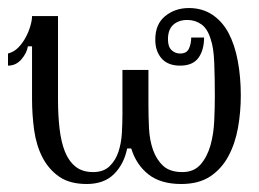

<svg xmlns="http://www.w3.org/2000/svg" viewBox="-20 -440 647 480"><path d="M448.2 -390.1Q426.8 -390.1 413.3 -378.2Q399.9 -366.2 399.9 -341.8Q399.9 -323.2 408.9 -314.7Q418 -306.2 430.2 -306.2Q446.8 -306.2 452.4 -318.6Q458 -331.1 458 -346.2H490.2Q490.2 -314.9 476.1 -295.4Q461.9 -275.9 430.2 -275.9Q399.9 -275.9 384 -293.9Q368.2 -312 368.2 -340.8Q368.2 -379.9 393.1 -399.9Q418 -419.9 452.1 -419.9Q485.8 -419.9 511 -403.1Q536.1 -386.2 551.5 -357.2Q566.9 -328.1 574.5 -287.6Q582 -247.1 582 -201.2Q582 -160.2 575 -120.6Q567.9 -81.1 551 -49.6Q534.2 -18.1 505.6 1Q477.1 20 433.1 20Q381.8 20 351.3 -3.9Q320.8 -27.8 308.1 -68.8H297.9Q290 -29.8 265.1 -4.9Q240.2 20 196.8 20Q154.8 20 128.4 2Q102.1 -16.1 86.4 -46.1Q70.8 -76.2 65.4 -114.5Q60.1 -152.8 60.1 -192.9V-324.2H49.8Q46.9 -307.1 33.4 -291.5Q20 -275.9 0 -275.9V-306.2Q15.1 -310.1 26.1 -321.5Q37.1 -333 44.4 -346.9Q51.8 -360.8 55.9 -375Q60.1 -389.2 60.1 -399.9H125V-192.9Q125 -151.9 128.9 -118.4Q132.8 -85 142.3 -61Q151.9 -37.1 168.9 -23.4Q186 -9.8 212.9 -9.8Q238.8 -9.8 253.9 -24.4Q269 -39.1 276.1 -60.5Q283.2 -82 284.7 -107.4Q286.1 -132.8 286.1 -154.8V-265.1H351.1V-176.8Q351.1 -148.9 352.5 -119.4Q354 -89.8 362.5 -65.4Q371.1 -41 387.9 -25.4Q404.8 -9.8 436 -9.8Q464.8 -9.8 481.4 -28.8Q498 -47.9 506.1 -76.4Q514.2 -105 515.6 -138.4Q517.1 -171.9 517.1 -200.2Q517.1 -245.1 515.6 -283Q514.2 -320.8 506.8 -341.8Q499 -368.2 483.4 -379.2Q467.8 -390.1 448.2 -390.1Z"/></svg>

Font: Sevillana
Style: Regular
Weight: 400
Designer: Olga Umpeleva
Foundry: Brownfox
Version: Version 1.001